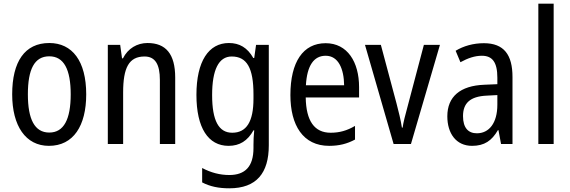

<svg xmlns="http://www.w3.org/2000/svg" viewBox="-20 -780 3089 1040"><path d="M447 -269C447 -450 371 -547 247 -547C114 -547 46 -446 46 -269C46 -98 119 10 245 10C378 10 447 -99 447 -269ZM131 -269C131 -404 166 -475 247 -475C326 -475 363 -404 363 -269C363 -134 326 -62 247 -62C167 -62 131 -135 131 -269Z M779 -547C723 -547 673 -518 646 -464H641L631 -537H564V0H647V-279C647 -413 678 -474 763 -474C821 -474 846 -431 846 -347V0H929V-360C929 -488 878 -547 779 -547Z M1220 -547C1110 -547 1044 -448 1044 -266C1044 -87 1108 10 1218 10C1278 10 1321 -17 1353 -74H1357C1354 -48 1353 -15 1353 5V22C1353 123 1307 168 1222 168C1171 168 1122 155 1075 130V208C1117 230 1164 240 1222 240C1370 240 1436 157 1436 7V-537H1367L1357 -466H1352C1320 -522 1277 -547 1220 -547ZM1235 -474C1317 -474 1353 -412 1353 -269V-245C1353 -121 1315 -61 1238 -61C1165 -61 1129 -126 1129 -265C1129 -401 1164 -474 1235 -474Z M1744 -546C1622 -546 1553 -445 1553 -265C1553 -102 1621 10 1763 10C1817 10 1860 -1 1903 -24V-98C1859 -72 1818 -61 1771 -61C1683 -61 1638 -125 1636 -252H1925V-308C1925 -444 1862 -546 1744 -546ZM1744 -478C1813 -478 1843 -407 1844 -318H1637C1643 -425 1680 -478 1744 -478Z M2112 0H2206L2363 -537H2276L2188 -204C2176 -160 2164 -115 2161 -89H2157C2151 -129 2139 -177 2128 -219L2043 -537H1957Z M2601 -546C2544 -546 2491 -531 2448 -505L2474 -443C2514 -465 2552 -478 2590 -478C2647 -478 2674 -443 2674 -359V-324L2604 -321C2472 -316 2403 -256 2403 -150C2403 -58 2450 10 2537 10C2604 10 2644 -18 2677 -75H2680L2694 0H2756V-363C2756 -483 2710 -546 2601 -546ZM2617 -262 2674 -265V-213C2674 -113 2629 -58 2563 -58C2517 -58 2488 -87 2488 -151C2488 -220 2525 -258 2617 -262Z M2979 0V-760H2896V0Z"/></svg>

Font: Noto Sans Condensed
Style: Regular
Weight: 400
Width: 3
Designer: Monotype Design Team
Foundry: Monotype Imaging Inc.
Version: Version 2.013